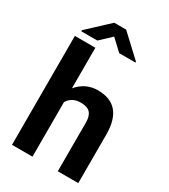

<svg xmlns="http://www.w3.org/2000/svg" viewBox="-224 -1041 1008 1145"><g transform="rotate(30 280.0 -468.0)"><path d="M296.9 -935.5H214.8L70.3 -800.8V-793H180.7L255.9 -863.8L331.1 -793H443.4V-798.8ZM191.9 -750H50.8V0H191.9V-375.5C210.4 -407.2 240.2 -423.3 281.7 -423.3C342.3 -423.3 366.2 -395 366.2 -334.5V0H507.3V-338.4C505.9 -471.7 447.8 -538.1 333 -538.1C276.4 -538.1 229.5 -515.6 191.9 -470.7Z"/></g></svg>

Font: Roboto
Style: Bold
Weight: 700
Designer: Google
Version: Version 2.137; 2017